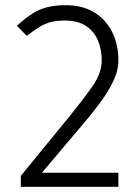

<svg xmlns="http://www.w3.org/2000/svg" viewBox="-20 -718 540 738"><path d="M45 -619Q77 -648 103.5 -665Q130 -682 160.5 -690Q191 -698 233 -698Q298 -698 343 -670Q388 -642 411.5 -594Q435 -546 435 -486Q435 -446 414.5 -404Q394 -362 361 -318Q328 -274 289 -229L141 -54H435V0H60V-42L249 -273Q300 -336 335.5 -386.5Q371 -437 371 -486Q371 -526 357 -561Q343 -596 311.5 -617.5Q280 -639 228 -639Q196 -639 173 -632.5Q150 -626 129.5 -613Q109 -600 83 -580Z"/></svg>

Font: Radio Canada Condensed Light
Style: Regular
Weight: 300
Width: 3
Designer: Charles Daoud, Etienne Aubert Bonn, Alexandre Saumier Demers, Jacques Le Bailly
Foundry: Radio-Canada
Version: Version 2.104; ttfautohint (v1.8.4.7-5d5b);gftools[0.9.28.de